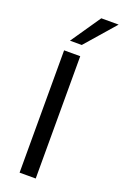

<svg xmlns="http://www.w3.org/2000/svg" viewBox="-176 -988 669 1040"><g transform="rotate(20 158.0 -468.5)"><path d="M86 0V-705H179V0ZM98 -765 216 -937H316L166 -765Z"/></g></svg>

Font: Mulish Medium
Style: Regular
Weight: 500
Designer: Vernon Adams
Foundry: Vernon Adams
Version: Version 3.603; ttfautohint (v1.8.3)